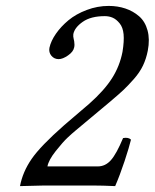

<svg xmlns="http://www.w3.org/2000/svg" viewBox="-20 -630 525 652"><path d="M147.9 -467.8Q152.8 -490.7 169.9 -515.4Q187 -540 212.6 -561.3Q238.3 -582.5 274.7 -596.2Q311 -609.9 349.1 -609.9Q379.4 -609.9 405.8 -601.1Q432.1 -592.3 452.4 -574.7Q472.7 -557.1 481 -526.9Q489.3 -496.6 481.9 -458Q476.6 -430.7 465.6 -407.5Q454.6 -384.3 434.6 -361.6Q414.6 -338.9 398.7 -324Q382.8 -309.1 352.1 -283.2L235.8 -186Q225.1 -177.2 209.5 -162.6Q193.8 -147.9 169.4 -117.2Q145 -86.4 141.1 -64.9H312Q337.9 -64.9 356.7 -86.2Q375.5 -107.4 397.9 -161.1Q416 -164.6 424.8 -155.8Q418.9 -130.9 403.1 -83Q387.2 -35.2 371.1 2Q327.6 0 296.9 0H128.9L47.9 2Q57.1 -46.4 87.4 -90.3Q117.7 -134.3 198.2 -205.1L283.2 -277.8Q334 -322.8 360.4 -364.3Q386.7 -405.8 396 -454.1Q401.9 -490.2 399.7 -513.7Q397.5 -537.1 386.2 -550.8Q375 -564.5 362.8 -569.8Q350.6 -575.2 335.9 -575.2Q288.6 -575.2 261 -555.9Q233.4 -536.6 229 -514.2Q228.5 -508.8 228.8 -506.1Q229 -503.4 230.2 -497.8Q231.4 -492.2 231.9 -490.2Q233.9 -477.1 231.9 -469.2Q229 -454.1 210.9 -441.7Q192.9 -429.2 179.2 -429.2Q164.1 -429.2 154.5 -440.7Q145 -452.1 147.9 -467.8Z"/></svg>

Font: Linux Libertine G
Style: Italic
Weight: 400
Italic angle: -12°
Designer: Philipp H. Poll
Foundry: Philipp H. Poll
Version: Version 5.1.3